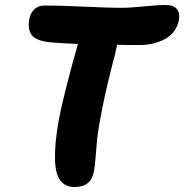

<svg xmlns="http://www.w3.org/2000/svg" viewBox="-20 -770 733 764"><path d="M275.9 -25.9Q242.7 -25.9 222.7 -48.6Q202.6 -71.3 199.2 -125Q196.3 -201.2 215.1 -298.8Q233.9 -396.5 290 -595.2Q241.2 -596.7 186 -601.1Q127 -606 107.7 -628.9Q88.4 -651.9 97.2 -696.8Q102.1 -719.2 117.4 -733.6Q132.8 -748 158.2 -748Q222.7 -748 318.8 -743.4Q415 -738.8 462.9 -738.8Q495.6 -738.8 550.5 -744.4Q605.5 -750 640.1 -750Q671.4 -750 684.1 -733.4Q696.8 -716.8 691.9 -689.9Q681.2 -639.2 637 -615Q592.8 -590.8 535.2 -590.8Q473.6 -590.8 445.8 -591.8Q440.9 -566.4 439 -559.1Q407.2 -439.5 388.9 -348.6Q370.6 -257.8 366.7 -217.3Q362.8 -176.8 360.1 -141.6Q357.4 -106.4 354 -89.8Q347.7 -55.7 328.6 -40.8Q309.6 -25.9 275.9 -25.9Z"/></svg>

Font: Shantell Sans Bouncy
Style: Bold Italic
Weight: 700
Italic angle: -11.31°
Designer: Stephen Nixon, Anya Danilova, Shantell Martin
Foundry: Arrow Type
Version: Version 1.006;[9816181b4]